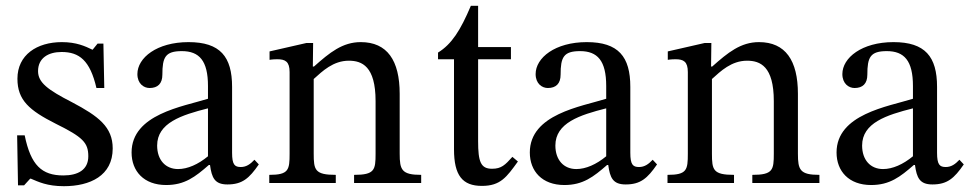

<svg xmlns="http://www.w3.org/2000/svg" viewBox="-20 -630 3342 661"><path d="M42 8H63L84 -15H86C112 -4 142 11 200 11C290 11 368 -25 368 -119C368 -193 319 -230 228 -278C144 -321 111 -346 111 -385C111 -430 146 -451 192 -451C253 -451 290 -422 312 -327H339L336 -480H316L299 -459H298C273 -471 243 -485 193 -485C107 -485 40 -441 40 -359C40 -285 81 -250 172 -204C265 -158 284 -139 284 -92C284 -45 248 -26 198 -26C124 -26 86 -61 65 -164H39Z M552 7C616 7 652 -21 699 -62H703C709 -18 719 5 763 5C814 5 838 -16 871 -64L856 -80C842 -65 828 -55 809 -55C788 -55 779 -63 779 -104V-331C779 -435 738 -485 629 -485C520 -485 453 -431 453 -375C453 -342 475 -327 495 -327C523 -327 539 -342 539 -373C539 -433 549 -454 606 -454C666 -454 696 -421 696 -334V-290C610 -263 433 -237 433 -105C433 -41 475 7 552 7ZM696 -92C662 -64 626 -48 593 -48C550 -48 521 -79 521 -129C521 -207 605 -234 696 -257Z M1430 0V-28C1363 -28 1356 -45 1356 -101V-307C1356 -422 1313 -485 1222 -485C1159 -485 1115 -449 1061 -401H1057L1058 -482H1035L908 -453V-424C908 -424 918 -426 935 -426C962 -426 977 -418 977 -382V-101C977 -45 974 -28 907 -28V0H1136V-28C1064 -28 1060 -45 1060 -101V-358C1090 -385 1127 -421 1181 -421C1226 -421 1273 -402 1273 -282V-101C1273 -45 1270 -28 1199 -28V0Z M1744 -90C1719 -62 1706 -49 1674 -49C1635 -49 1626 -73 1626 -144V-426H1739V-468H1626V-610H1601C1565 -525 1535 -478 1488 -449V-426H1543V-116C1543 -26 1572 10 1639 10C1703 10 1724 -20 1763 -74Z M1923 7C1987 7 2023 -21 2070 -62H2074C2080 -18 2090 5 2134 5C2185 5 2209 -16 2242 -64L2227 -80C2213 -65 2199 -55 2180 -55C2159 -55 2150 -63 2150 -104V-331C2150 -435 2109 -485 2000 -485C1891 -485 1824 -431 1824 -375C1824 -342 1846 -327 1866 -327C1894 -327 1910 -342 1910 -373C1910 -433 1920 -454 1977 -454C2037 -454 2067 -421 2067 -334V-290C1981 -263 1804 -237 1804 -105C1804 -41 1846 7 1923 7ZM2067 -92C2033 -64 1997 -48 1964 -48C1921 -48 1892 -79 1892 -129C1892 -207 1976 -234 2067 -257Z M2801 0V-28C2734 -28 2727 -45 2727 -101V-307C2727 -422 2684 -485 2593 -485C2530 -485 2486 -449 2432 -401H2428L2429 -482H2406L2279 -453V-424C2279 -424 2289 -426 2306 -426C2333 -426 2348 -418 2348 -382V-101C2348 -45 2345 -28 2278 -28V0H2507V-28C2435 -28 2431 -45 2431 -101V-358C2461 -385 2498 -421 2552 -421C2597 -421 2644 -402 2644 -282V-101C2644 -45 2641 -28 2570 -28V0Z M2979 7C3043 7 3079 -21 3126 -62H3130C3136 -18 3146 5 3190 5C3241 5 3265 -16 3298 -64L3283 -80C3269 -65 3255 -55 3236 -55C3215 -55 3206 -63 3206 -104V-331C3206 -435 3165 -485 3056 -485C2947 -485 2880 -431 2880 -375C2880 -342 2902 -327 2922 -327C2950 -327 2966 -342 2966 -373C2966 -433 2976 -454 3033 -454C3093 -454 3123 -421 3123 -334V-290C3037 -263 2860 -237 2860 -105C2860 -41 2902 7 2979 7ZM3123 -92C3089 -64 3053 -48 3020 -48C2977 -48 2948 -79 2948 -129C2948 -207 3032 -234 3123 -257Z"/></svg>

Font: STIX Two Text
Style: Regular
Weight: 400
Designer: Ross Mills, John Hudson & Paul Hanslow, Tiro Typeworks Ltd; with prior portions MicroPress Inc., and Coen Hoffman.
Foundry: Tiro Typeworks Ltd
Version: Version 2.13 b171